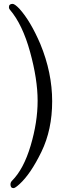

<svg xmlns="http://www.w3.org/2000/svg" viewBox="-20 -811 390 990"><path d="M50 159Q34 159 34 140Q34 129 42 121Q102 61 138 -60Q174 -181 174 -291.5Q174 -402 135 -543.5Q96 -685 31 -761Q26 -766 26 -774Q26 -791 45 -791Q56 -791 80 -766Q137 -703 188 -584Q249 -436 249 -289Q249 -142 193.5 -28Q138 86 81 138Q58 159 50 159Z"/></svg>

Font: LXGW WenKai TC
Style: Regular
Weight: 400
Designer: LXGW / Fontworks Inc.
Foundry: LXGW / Fontworks Inc.
Version: Version 1.330